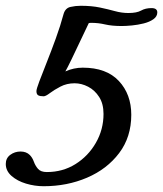

<svg xmlns="http://www.w3.org/2000/svg" viewBox="-23 -635 564 664"><path d="M128 9Q97 9 67 0Q37 -9 17 -26.5Q-3 -44 -3 -68Q-3 -88 12.5 -99.5Q28 -111 48 -111Q68 -111 80 -99Q89 -90 94 -76Q99 -62 108.5 -51Q118 -40 139 -40Q194 -40 238 -67.5Q282 -95 308.5 -141Q335 -187 335 -241Q335 -276 320 -299.5Q305 -323 282 -335Q259 -347 235 -347Q208 -347 186 -335.5Q164 -324 149.5 -313Q135 -302 128 -302Q115 -302 109 -305.5Q103 -309 103 -320Q103 -327 113 -353.5Q123 -380 138.5 -419Q154 -458 170 -502Q186 -546 197 -587Q203 -607 220.5 -611Q238 -615 256 -615Q294 -615 322.5 -609Q351 -603 374.5 -596.5Q398 -590 421 -590Q450 -590 465 -598.5Q480 -607 501 -607Q521 -607 521 -592Q521 -578 507.5 -568.5Q494 -559 474 -554Q454 -549 433.5 -547Q413 -545 398 -545Q364 -545 340.5 -550.5Q317 -556 293 -556Q287 -556 284 -555Q271 -528 254.5 -493Q238 -458 224 -429Q210 -400 203 -388Q232 -401 263 -401Q345 -401 388 -355Q431 -309 431 -238Q431 -161 389 -105.5Q347 -50 278 -20.5Q209 9 128 9Z"/></svg>

Font: Solitreo
Style: Regular
Weight: 400
Designer: Nathan Gross, Bryan Kirschen, Binghamton University
Foundry: Eli Heuer
Version: Version 1.100; ttfautohint (v1.8.4.7-5d5b)